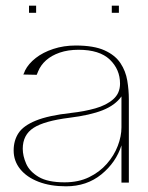

<svg xmlns="http://www.w3.org/2000/svg" viewBox="-20 -642 520 675"><path d="M212 13Q157 13 115.5 -3Q74 -19 51 -47.5Q28 -76 28 -113Q28 -148 45 -174Q62 -200 106 -218Q150 -236 230 -245Q276 -250 315 -261Q354 -272 378 -293Q402 -314 402 -348Q402 -398 366 -432.5Q330 -467 256 -467Q219 -467 190 -457Q161 -447 142 -430Q123 -413 114 -391Q113 -389 112 -386Q111 -383 109 -379L62 -380Q64 -385 65.5 -387.5Q67 -390 68 -394Q80 -418 105.5 -438Q131 -458 167.5 -470Q204 -482 246 -482Q310 -482 347.5 -465Q385 -448 403.5 -420Q422 -392 427.5 -358.5Q433 -325 433 -293V0H407V-131Q388 -71 336.5 -29Q285 13 212 13ZM207 -1Q256 -1 293 -19Q330 -37 355.5 -66Q381 -95 394 -129Q407 -163 407 -194V-303Q385 -272 341 -254.5Q297 -237 224 -228Q136 -217 98 -192.5Q60 -168 60 -119Q60 -94 72 -66.5Q84 -39 116 -20Q148 -1 207 -1ZM82 -597V-622H107V-597ZM373 -597V-622H398V-597Z"/></svg>

Font: Panamera Thin
Style: Regular
Weight: 100
Designer: Bastien Sozeau
Foundry: NBR — Bastien Sozeau
Version: Version 3.003;gftools[0.9.33]